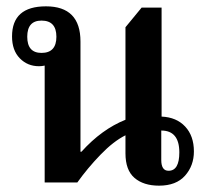

<svg xmlns="http://www.w3.org/2000/svg" viewBox="-20 -576 658 606"><path d="M592 -98Q592 -147 564.5 -176.5Q537 -206 490 -208V-552H427L376 -490V-198Q301 -168 237 -97H234V-445Q234 -556 125 -556Q18 -556 18 -461Q18 -417 42.5 -392Q67 -367 103 -367Q112 -367 121 -369V0H224Q256 -45 297 -87.5Q338 -130 376 -149V-92Q376 -39 404.5 -14.5Q433 10 482 10Q536 10 564 -21.5Q592 -53 592 -98ZM111 -409Q66 -409 66 -460Q66 -511 111 -511Q158 -511 158 -460Q158 -409 111 -409ZM512 -37Q489 -37 489 -71V-164Q546 -164 546 -95Q546 -37 512 -37Z"/></svg>

Font: Noto Serif Thai SemiCondensed Semi
Style: Regular
Weight: 600
Width: 4
Designer: Monotype Design Team
Foundry: Monotype Imaging Inc.
Version: Version 1.901